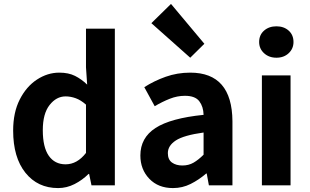

<svg xmlns="http://www.w3.org/2000/svg" viewBox="-20 -944 1579 978"><path d="M276 14Q172 14 109.5 -64Q47 -142 47 -279Q47 -371 80.5 -437Q114 -503 168 -538.5Q222 -574 282 -574Q329 -574 362 -557.5Q395 -541 424 -513L418 -601V-798H565V0H446L434 -58H431Q400 -27 360 -6.5Q320 14 276 14ZM314 -107Q373 -107 418 -165V-411Q392 -434 366 -443.5Q340 -453 314 -453Q267 -453 232.5 -409Q198 -365 198 -281Q198 -194 228.5 -150.5Q259 -107 314 -107Z M861 14Q786 14 740.5 -33.5Q695 -81 695 -152Q695 -242 772 -292Q849 -342 1017 -359Q1016 -401 995 -428.5Q974 -456 922 -456Q883 -456 845 -441Q807 -426 768 -403L715 -500Q765 -532 824 -553Q883 -574 949 -574Q1162 -574 1164 -327V0H1044L1033 -60H1030Q993 -28 951 -7Q909 14 861 14ZM909 -101Q941 -101 966 -115.5Q991 -130 1017 -156V-269Q916 -255 875.5 -228.5Q835 -202 835 -164Q835 -131 856 -116Q877 -101 909 -101ZM949 -650 751 -826 851 -924 1021 -721Z M1314 0V-560H1460V0ZM1388 -650Q1350 -650 1325 -673Q1300 -696 1300 -730Q1300 -766 1325 -788Q1350 -810 1388 -810Q1426 -810 1450.5 -788Q1475 -766 1475 -730Q1475 -696 1450.5 -673Q1426 -650 1388 -650Z"/></svg>

Font: Source Han Sans CN Bold
Style: Bold
Weight: 700
Designer: Ryoko NISHIZUKA 西塚涼子 (kana & ideographs); Paul D. Hunt (Latin, Greek & Cyrillic); Wenlong ZHANG 张文龙 (bopomofo); Sandoll 
Foundry: Adobe Systems Incorporated
Version: Version 1.00;May 30, 2023;FontCreator 11.5.0.2422 32-bit